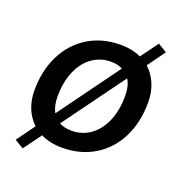

<svg xmlns="http://www.w3.org/2000/svg" viewBox="-116 -658 787 830"><g transform="rotate(20 277.5 -242.5)"><path d="M519 -301Q519 -210 484 -139.5Q449 -69 384.5 -29.5Q320 10 235 10Q179 10 137 -11L77 71L36 46L97 -38Q69 -64 54 -101Q39 -138 39 -183Q39 -274 74.5 -345Q110 -416 174.5 -455.5Q239 -495 324 -495Q376 -495 417 -476L476 -556L517 -531L458 -450Q487 -424 503 -386Q519 -348 519 -301ZM158 -120 362 -400Q339 -412 309 -412Q260 -412 222 -384.5Q184 -357 163 -307Q142 -257 142 -192Q142 -148 158 -120ZM416 -293Q416 -340 398 -368L192 -86Q215 -73 249 -73Q298 -73 336 -100.5Q374 -128 395 -178Q416 -228 416 -293Z"/></g></svg>

Font: Niramit Medium
Style: Italic
Weight: 500
Italic angle: -10°
Designer: Katatrad Aksorn Co.,Ltd.
Foundry: Cadson Demak Co.,Ltd.
Version: Version 1.000; ttfautohint (v1.6)